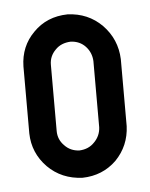

<svg xmlns="http://www.w3.org/2000/svg" viewBox="-38 -424 356 457"><g transform="rotate(-5 140.0 -195.5)"><path d="M141.6 0Q189.5 -1 222.7 -33.2Q254.9 -66.4 256.8 -113.3Q256.8 -167 256.8 -273.4Q254.9 -321.3 221.7 -355.5Q188.5 -388.7 139.6 -390.6Q89.8 -389.6 57.6 -356.4Q25.4 -324.2 24.4 -276.4Q24.4 -223.6 24.4 -116.2Q25.4 -69.3 58.6 -35.2Q91.8 -2 141.6 0ZM139.6 -65.4Q118.2 -66.4 104.5 -81.1Q89.8 -95.7 89.8 -116.2Q89.8 -168.9 89.8 -274.4Q89.8 -294.9 104.5 -309.6Q118.2 -324.2 141.6 -325.2Q163.1 -324.2 176.8 -309.6Q190.4 -294.9 191.4 -274.4Q191.4 -221.7 191.4 -116.2Q190.4 -95.7 175.8 -81.1Q162.1 -66.4 139.6 -65.4Z"/></g></svg>

Font: Lega 2020-21MOD
Style: Regular
Weight: 400
Designer: SIL Open Font License
Foundry: SIL Open Font License
Version: Version 1.00;July 1, 2020;FontCreator 13.0.0.2670 32-bit